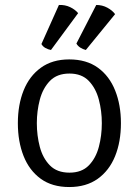

<svg xmlns="http://www.w3.org/2000/svg" viewBox="-20 -742 559 774"><path d="M467.5 -245.5Q467.5 -170.5 444 -112.5Q420.5 -54.5 374 -21.2Q327.5 12 259 12Q190 12 144 -21.5Q98 -55 75 -113.2Q52 -171.5 52 -245.5Q52 -319.5 75.2 -377.5Q98.5 -435.5 144.8 -469Q191 -502.5 259 -502.5Q328.5 -502.5 374.8 -469Q421 -435.5 444.2 -377.2Q467.5 -319 467.5 -245.5ZM128.5 -245.5Q128.5 -195.5 140.5 -150Q152.5 -104.5 181.2 -75.2Q210 -46 260 -46Q309.5 -46 338 -75.2Q366.5 -104.5 378.5 -150Q390.5 -195.5 390.5 -245.5Q390.5 -294.5 378.5 -340.2Q366.5 -386 338 -415.8Q309.5 -445.5 260 -445.5Q210 -445.5 181.2 -415.8Q152.5 -386 140.5 -340.2Q128.5 -294.5 128.5 -245.5ZM368 -722Q392.5 -722 412.8 -711Q433 -700 444 -685L326 -540.5Q314 -543.5 303.8 -550Q293.5 -556.5 288 -566.5ZM217.5 -722Q242.5 -723 262.8 -713.2Q283 -703.5 295 -689L185.5 -540.5Q174 -542.5 163.2 -548.5Q152.5 -554.5 147 -564.5Z"/></svg>

Font: Signika Light
Style: Regular
Weight: 300
Designer: Anna Giedry
Foundry: Anna Giedry
Version: Version 2.000